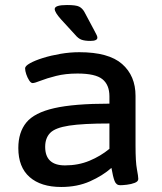

<svg xmlns="http://www.w3.org/2000/svg" viewBox="-20 -738 645 765"><path d="M224 7Q143 7 98 -32.5Q53 -72 53 -148Q53 -211 85 -250Q117 -289 196 -307Q275 -325 416 -325V-354Q416 -400 388 -422.5Q360 -445 289 -445Q241 -445 203.5 -435.5Q166 -426 142 -416.5Q118 -407 110 -407Q103 -407 96 -418Q89 -429 84.5 -442.5Q80 -456 80 -466Q80 -475 99.5 -486Q119 -497 151 -507Q183 -517 221 -523.5Q259 -530 296 -530Q413 -530 466.5 -483Q520 -436 520 -356V-158Q520 -93 525.5 -64Q531 -35 531 -25Q531 -15 517 -9.5Q503 -4 485.5 -2Q468 0 459 0Q443 0 436.5 -17Q430 -34 424 -69Q389 -38 338.5 -15.5Q288 7 224 7ZM239 -79Q292 -79 336.5 -97.5Q381 -116 416 -145V-246Q311 -246 255.5 -237.5Q200 -229 180 -208.5Q160 -188 160 -153Q160 -79 239 -79ZM340 -575Q319 -575 305.5 -579.5Q292 -584 278 -601L223 -661Q198 -689 198 -702Q198 -718 247 -718Q283 -718 295.5 -711.5Q308 -705 316 -691L356 -616Q361 -606 364.5 -599.5Q368 -593 368 -588Q368 -575 340 -575Z"/></svg>

Font: Asap Semi Expanded Medium
Style: Regular
Weight: 500
Width: 6
Designer: Pablo Cosgaya
Foundry: Omnibus-Type
Version: Version 3.001; ttfautohint (v1.8.4.7-5d5b)